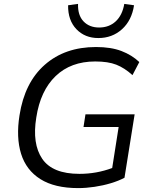

<svg xmlns="http://www.w3.org/2000/svg" viewBox="-20 -955 771 984"><path d="M381 9Q260 9 187 -37Q114 -83 88 -167Q62 -251 80 -364Q106 -532 209.5 -623Q313 -714 472 -714Q549 -714 602.5 -693.5Q656 -673 694 -637L659 -570Q618 -607 576 -623.5Q534 -640 468 -640Q343 -640 265 -565Q187 -490 166 -353Q144 -218 196.5 -141Q249 -64 387 -64Q475 -64 555 -94L588 -304H408L418 -369H670L618 -44Q588 -28 548 -16Q508 -4 464.5 2.5Q421 9 381 9ZM484 -760Q415 -760 371.5 -805.5Q328 -851 329 -928L380 -935Q378 -877 408 -845.5Q438 -814 488 -814Q539 -814 573 -845.5Q607 -877 617 -935L667 -928Q655 -850 605 -805Q555 -760 484 -760Z"/></svg>

Font: Mulish
Style: Italic
Weight: 400
Italic angle: -9°
Designer: Vernon Adams
Foundry: Vernon Adams
Version: Version 3.603; ttfautohint (v1.8.3)